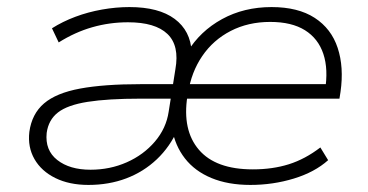

<svg xmlns="http://www.w3.org/2000/svg" viewBox="-20 -515 1042 543"><path d="M230 8Q176 8 136.5 -11.5Q97 -31 77.5 -65Q58 -99 63 -142Q70 -193 104.5 -222.5Q139 -252 206.5 -264.5Q274 -277 378 -277H483L476 -236H378Q285 -236 228 -227Q171 -218 144 -197Q117 -176 112 -139Q107 -90 142 -62.5Q177 -35 236 -35Q291 -35 338.5 -56Q386 -77 418 -114.5Q450 -152 457 -199L476 -319Q488 -386 453.5 -419Q419 -452 342 -452Q290 -452 241 -438Q192 -424 146 -395L127 -435Q157 -454 193 -467.5Q229 -481 268.5 -488Q308 -495 346 -495Q429 -495 474 -461.5Q519 -428 522 -368H510Q546 -427 608 -461Q670 -495 748 -495Q823 -495 870 -464.5Q917 -434 935 -379.5Q953 -325 943 -255L940 -236H490L497 -277H924L899 -258Q909 -319 894.5 -362.5Q880 -406 842.5 -429.5Q805 -453 744 -453Q682 -453 632.5 -427.5Q583 -402 552 -356.5Q521 -311 512 -252L510 -243Q495 -147 542.5 -91.5Q590 -36 695 -36Q751 -36 797 -50.5Q843 -65 886 -98L908 -62Q870 -28 811 -10Q752 8 688 8Q625 8 578 -11.5Q531 -31 503 -67Q475 -103 467 -150H483Q461 -100 423.5 -64.5Q386 -29 337 -10.5Q288 8 230 8Z"/></svg>

Font: Nunito Sans 10pt SemiExpanded ExtraLight
Style: Italic
Weight: 250
Width: 6
Italic angle: -9°
Designer: Vernon Adams
Foundry: Vernon Adams
Version: Version 3.101;gftools[0.9.27]